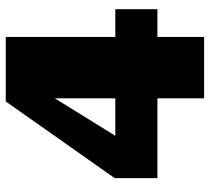

<svg xmlns="http://www.w3.org/2000/svg" viewBox="-51 -677 728 666"><g transform="rotate(-90 313.0 -344.0)"><path d="M305 0V-162H28V-310L294 -688H518V-308H614V-162H518V0ZM175 -308H305V-518Z"/></g></svg>

Font: Paytone One
Style: Regular
Weight: 400
Designer: Vernon Adams
Foundry: Vernon Adams
Version: Version 1.002; ttfautohint (v1.8.4.7-5d5b);gftools[0.9.23]